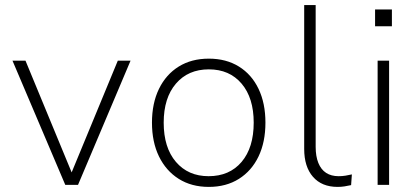

<svg xmlns="http://www.w3.org/2000/svg" viewBox="-20 -725 1638 753"><path d="M236 0 29 -487H80L268 -32H254L442 -487H492L286 0Z M799 8Q731 8 681 -23.5Q631 -55 603.5 -111.5Q576 -168 576 -244Q576 -320 603.5 -376.5Q631 -433 681 -464Q731 -495 799 -495Q867 -495 917 -464Q967 -433 994 -376.5Q1021 -320 1021 -244Q1021 -168 994 -111.5Q967 -55 917 -23.5Q867 8 799 8ZM798 -34Q880 -34 927.5 -90Q975 -146 975 -244Q975 -341 927.5 -397Q880 -453 799 -453Q718 -453 670 -397Q622 -341 622 -244Q622 -146 670 -90Q718 -34 798 -34Z M1304 8Q1242 8 1207.5 -31.5Q1173 -71 1173 -141V-705H1218V-149Q1218 -112 1228.5 -86Q1239 -60 1259 -47Q1279 -34 1308 -34Q1322 -34 1334.5 -36Q1347 -38 1360 -41L1357 1Q1344 4 1331 6Q1318 8 1304 8Z M1451 -622V-688H1517V-622ZM1461 0V-487H1506V0Z"/></svg>

Font: Nunito Sans 10pt ExtraLight
Style: Regular
Weight: 250
Designer: Vernon Adams
Foundry: Vernon Adams
Version: Version 3.101;gftools[0.9.27]